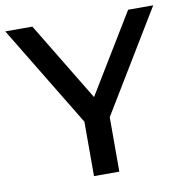

<svg xmlns="http://www.w3.org/2000/svg" viewBox="-85 -776 824 851"><g transform="rotate(-10 327.0 -350.0)"><path d="M384 -245 660 -700H547L331 -345L116 -700H-6L270 -245V0H384Z"/></g></svg>

Font: Montserrat-Alt1 SemBd
Style: Regular
Weight: 600
Designer: Differentunic
Foundry: Differentunic
Version: Version 7.222